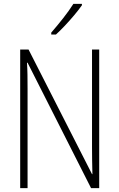

<svg xmlns="http://www.w3.org/2000/svg" viewBox="-20 -1020 615 989"><path d="M491 -51H449L122 -697H119Q121 -667 121.5 -635.5Q122 -604 122 -563V-51H84V-765H127L454 -123H456Q455 -159 454.5 -197Q454 -235 454 -262V-765H491ZM402 -993Q386 -970 362.5 -942Q339 -914 314 -887.5Q289 -861 268 -842H244V-852Q276 -889 305.5 -926.5Q335 -964 358 -1000H402Z"/></svg>

Font: Noto Sans Tamil UI Condensed ExtraLight
Style: Regular
Weight: 200
Width: 3
Designer: Jelle Bosma - Monotype Design Team
Foundry: Monotype Imaging Inc.
Version: Version 2.004; ttfautohint (v1.8.4.7-5d5b)